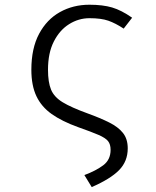

<svg xmlns="http://www.w3.org/2000/svg" viewBox="-20 -568 655 804"><path d="M354.4 -548.2Q410.3 -548.2 449.5 -536.7Q488.7 -525.1 533.3 -493.8L497.9 -448.2Q463.6 -470.8 433.6 -481.3Q403.6 -491.8 354.9 -491.8Q309.2 -491.8 269.5 -466.9Q229.7 -442.1 205.4 -394.1Q181 -346.2 181 -275.9Q181 -223.6 193.8 -192.6Q206.7 -161.5 242.6 -139.7Q278.5 -117.9 347.7 -92.8Q400 -73.8 437.4 -55.1Q474.9 -36.4 494.9 -11.3Q514.9 13.8 514.9 53.3Q514.9 107.7 478.5 144.6Q442.1 181.5 364.1 215.4L333.3 165.1Q381.5 147.2 412.3 124.1Q443.1 101 443.1 59.5Q443.1 36.4 432.6 23.1Q422.1 9.7 392.6 -3.1Q363.1 -15.9 306.2 -35.9Q239.5 -60 196.4 -90.5Q153.3 -121 132.3 -165.6Q111.3 -210.3 111.3 -275.9Q111.3 -365.6 143.6 -426.2Q175.9 -486.7 231 -517.4Q286.2 -548.2 354.4 -548.2Z"/></svg>

Font: Fira Code Light
Style: Regular
Weight: 300
Monospace: yes
Designer: Carrois Corporate, Edenspiekermann AG, Nikita Prokopov
Foundry: Carrois Corporate, Edenspiekermann AG, Nikita Prokopov
Version: Version 6.000; ttfautohint (v1.8.2) -l 8 -r 50 -G 200 -x 14 